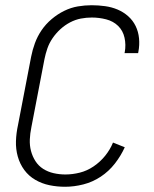

<svg xmlns="http://www.w3.org/2000/svg" viewBox="-20 -702 590 734"><path d="M229 12Q198 12 169 6Q140 0 115 -14.5Q90 -29 73 -52Q56 -75 48 -103.5Q40 -132 41 -162.5Q42 -193 49 -225L99 -485Q104 -511 113.5 -537Q123 -563 139 -586.5Q155 -610 177.5 -629Q200 -648 225.5 -660.5Q251 -673 277.5 -677.5Q304 -682 330 -682Q356 -682 381.5 -678.5Q407 -675 429.5 -665.5Q452 -656 470 -640Q488 -624 498.5 -602.5Q509 -581 511.5 -555.5Q514 -530 509 -504L508 -499H456L457 -503Q462 -531 456 -558Q450 -585 431.5 -603Q413 -621 386 -628Q359 -635 331 -635Q310 -635 289 -631Q268 -627 248 -616.5Q228 -606 211 -590.5Q194 -575 181 -556Q168 -537 161 -516.5Q154 -496 150 -476L100 -216Q95 -192 94 -169Q93 -146 98.5 -125Q104 -104 115.5 -86Q127 -68 145 -56.5Q163 -45 185 -40Q207 -35 230 -35Q257 -35 285 -42Q313 -49 338 -66Q363 -83 382 -106.5Q401 -130 412 -157L457 -139Q442 -106 419 -76.5Q396 -47 365 -26.5Q334 -6 298.5 3Q263 12 229 12Z"/></svg>

Font: Lode Dark
Style: Italic
Weight: 400
Italic angle: -11°
Monospace: yes
Designer: Belleve Invis
Foundry: Belleve Invis
Version: Version 29.2.0; ttfautohint (v1.8.3)